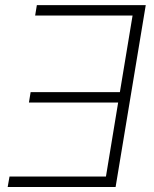

<svg xmlns="http://www.w3.org/2000/svg" viewBox="-20 -748 616 768"><path d="M563 -727.5 442.4 0H10.7L18.1 -42H403.8L452.6 -337.9H95.7L102.5 -379.4H459.5L510.3 -686H120.6L127.4 -727.5Z"/></svg>

Font: Inter 24pt ExtraLight
Style: Italic
Weight: 250
Italic angle: -9.3988°
Version: Version 4.001;git-66647c0bb